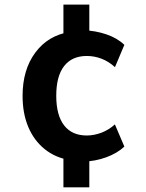

<svg xmlns="http://www.w3.org/2000/svg" viewBox="-20 -684 626 824"><path d="M252.2 -28.3 280 3.2Q217 -7.3 171.3 -44.4Q125.5 -81.5 101.2 -139.5Q76.9 -197.5 76.9 -272.7Q76.9 -384.3 131.3 -458Q185.8 -531.7 279.1 -546.9L252.2 -510.3V-664.3H363.3V-518.8L339.6 -554Q389.9 -552.5 436.8 -536.5Q483.6 -520.5 513.7 -491.5L473.4 -395.8Q447 -419.9 416.1 -431.9Q385.3 -443.8 352.5 -443.8Q289.1 -443.8 255.2 -400.5Q221.4 -357.2 221.4 -273.2Q221.4 -189.5 255.1 -146Q288.8 -102.5 352.3 -102.5Q383.5 -102.5 415.3 -114.5Q447 -126.5 473.1 -150.1L513.7 -54.9Q483.4 -26.4 436 -9Q388.7 8.3 338.6 9.3L363.3 -20.8V119.9H252.2Z"/></svg>

Font: Min Sans VF VF
Style: Regular
Weight: 400
Designer: Jinseong-Kim, NotoSansCJK, Nunito
Foundry: Jinseong-Kim
Version: Version 1.420;Glyphs 3.1.2 (3151)